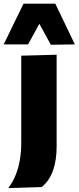

<svg xmlns="http://www.w3.org/2000/svg" viewBox="-60 -794 415 1012"><path d="M-16.5 197.5Q8 165 23.2 126.8Q38.5 88.5 45.2 46Q52 3.5 52 -41.5V-214.5V-264.5Q52 -317 52 -357Q52 -397 52 -431.2Q52 -465.5 52 -500.5L238.5 -505.5Q238.5 -470 238.5 -435Q238.5 -400 238.5 -359Q238.5 -318 238.5 -264.5Q238.5 -219 238.5 -179.2Q238.5 -139.5 238.5 -101.5Q238.5 -63.5 238.5 -22.5Q238.5 13.5 233.8 45.5Q229 77.5 219.5 104.5Q210 131.5 195 153.5Q180 175.5 159.5 192ZM208 -558Q189 -593 169.2 -628.8Q149.5 -664.5 129.5 -701.2Q109.5 -738 89 -774.5H231.5Q257.5 -720 283.2 -667Q309 -614 334.5 -560ZM-40.5 -560Q-14 -614 11.5 -667Q37 -720 64 -774.5H205.5Q185 -738 165.2 -701.8Q145.5 -665.5 126.2 -629.8Q107 -594 88 -560Z"/></svg>

Font: Commissioner Thin ExtraBold
Style: Regular
Weight: 800
Version: Version 1.000